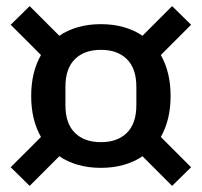

<svg xmlns="http://www.w3.org/2000/svg" viewBox="-20 -663 660 628"><path d="M310 -114Q269 -114 234.5 -124Q200 -134 174 -152L77 -55L15 -116L114 -215Q82 -271 82 -349Q82 -427 114 -483L15 -582L77 -643L174 -546Q200 -564 234.5 -574Q269 -584 310 -584Q351 -584 385.5 -574Q420 -564 446 -546L543 -643L605 -582L506 -483Q538 -427 538 -349Q538 -271 506 -215L605 -116L543 -55L446 -152Q420 -134 385.5 -124Q351 -114 310 -114ZM310 -198Q364 -198 395 -228.5Q426 -259 426 -319V-379Q426 -439 395 -469.5Q364 -500 310 -500Q256 -500 225 -469.5Q194 -439 194 -379V-319Q194 -259 225 -228.5Q256 -198 310 -198Z"/></svg>

Font: IBM Plex Sans Arabic Medm
Style: Regular
Weight: 500
Designer: Mike Abbink, Paul van der Laan, Pieter van Rosmalen, Wael Morcos, Khajak Apelian
Foundry: Bold Monday
Version: Version 1.005